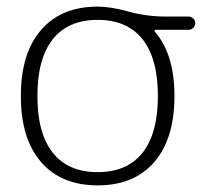

<svg xmlns="http://www.w3.org/2000/svg" viewBox="-20 -550 638 580"><path d="M410.5 -431.5Q364 -490 275 -490Q186 -490 139.5 -431.5Q93 -373 93 -260Q93 -147 139.5 -88.5Q186 -30 275 -30Q364 -30 410.5 -88.5Q457 -147 457 -260Q457 -373 410.5 -431.5ZM275 -530Q315 -530 368.5 -515Q422 -500 482 -500H550Q558 -500 564 -494Q570 -488 570 -480Q570 -472 564 -466Q558 -460 550 -460H450Q448 -460 447 -458Q446 -456 448 -454Q507 -386 507 -260Q507 -131 446 -60.5Q385 10 275 10Q165 10 104 -60.5Q43 -131 43 -260Q43 -389 104 -459.5Q165 -530 275 -530Z"/></svg>

Font: Rounded Mplus 1c Light
Style: Regular
Weight: 300
Version: Version 1.059.20150529